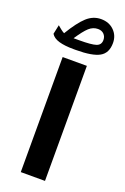

<svg xmlns="http://www.w3.org/2000/svg" viewBox="-180 -859 590 906"><g transform="rotate(20 114.5 -406.0)"><path d="M-25.4 -667.5 -15.6 -713.9Q-8.8 -708 1.2 -700Q11.2 -691.9 20.5 -687Q59.6 -752 91.3 -780.8Q123 -809.6 162.6 -809.6Q202.6 -809.6 228 -784.7Q253.4 -759.8 253.4 -722.2Q253.4 -671.9 218 -651.9Q182.6 -631.8 99.6 -631.8H87.9Q43.5 -631.8 14.9 -640.1Q-13.7 -648.4 -25.4 -667.5ZM98.6 -680.2Q161.6 -680.2 183.8 -688Q206.1 -695.8 206.1 -720.2Q206.1 -737.8 194.8 -749.3Q183.6 -760.7 164.6 -760.7Q140.1 -760.7 120.1 -742.7Q100.1 -724.6 70.8 -680.2ZM52.7 -579.1H174.3V-1.4H52.7Z"/></g></svg>

Font: Vazir FD-WOL-UI
Style: Bold-FD-WOL-UI
Weight: 700
Designer: Saber Rastikerdar
Foundry: Saber Rastikerdar
Version: Version 30.0.0